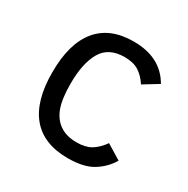

<svg xmlns="http://www.w3.org/2000/svg" viewBox="-129 -644 761 776"><g transform="rotate(30 251.5 -256.0)"><path d="M467.8 -79.1Q443.8 -38.1 401.4 -11.5Q358.9 15.1 284.2 15.1Q171.4 15.1 114.3 -53Q57.1 -121.1 57.1 -254.9Q57.1 -388.7 113.8 -457.8Q170.4 -526.9 280.8 -526.9Q407.2 -526.9 460.9 -433.1L392.1 -391.1Q373 -420.9 347.4 -437.5Q321.8 -454.1 279.8 -454.1Q206.1 -454.1 175 -400.6Q144 -347.2 144 -252.9Q144 -181.2 158.7 -141.1Q173.3 -101.1 204.3 -79.6Q235.4 -58.1 283.2 -58.1Q324.2 -58.1 350.1 -73.5Q376 -88.9 398.9 -121.1Z"/></g></svg>

Font: ClearSansRegular
Style: Regular
Weight: 400
Foundry: Intel Corporation
Version: Version 1.00